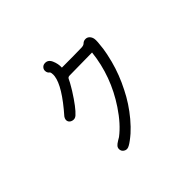

<svg xmlns="http://www.w3.org/2000/svg" viewBox="-179 -1059 1358 1358"><g transform="rotate(-45 500.0 -379.5)"><path d="M778.3 -672.9Q782.2 -652.3 772.5 -579.1Q767.6 -541 750 -471.7Q722.7 -368.2 671.9 -269.5Q626 -176.8 556.6 -93.8Q518.6 -48.8 485.4 -19.5Q480.5 -15.6 466.8 -3.9Q424.8 30.3 403.3 38.1Q383.8 44.9 366.7 33.2Q349.6 21.5 349.6 1Q349.6 -12.7 357.9 -22.9Q366.2 -33.2 387.2 -45.9Q408.2 -58.6 410.2 -59.6Q483.4 -115.2 551.8 -217.8Q674.8 -402.3 698.2 -617.2L470.7 -614.3Q455.1 -614.3 449.2 -601.6Q448.2 -599.6 436.5 -576.2Q429.7 -563.5 420.4 -548.3Q411.1 -533.2 406.2 -524.4Q340.8 -420.9 299.8 -384.8Q282.2 -369.1 260.3 -374.5Q238.3 -379.9 231.9 -397.5Q225.6 -415 239.3 -435.5Q380.9 -596.7 392.6 -685.5Q393.6 -692.4 393.6 -699.2Q393.6 -718.8 388.7 -727.5Q373 -737.3 371.1 -756.8Q369.1 -773.4 379.9 -786.1Q390.6 -798.8 407.2 -799.8Q441.4 -802.7 457.5 -766.1Q473.6 -729.5 471.7 -692.4Q604.5 -692.4 670.9 -694.3Q691.4 -695.3 701.2 -705.1Q713.9 -717.8 732.4 -717.8Q751 -717.8 763.2 -704.6Q775.4 -691.4 778.3 -672.9Z"/></g></svg>

Font: irohamaru Regular
Style: Regular
Weight: 400
Designer: [Source Han Sans]
Ryoko NISHIZUKA  (kana & ideographs); Paul D. Hunt (Latin, Greek & Cyrillic); Wenlong ZHANG  (bopomofo
Version: Version 1.00